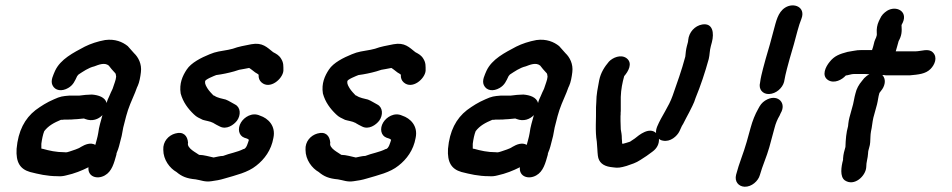

<svg xmlns="http://www.w3.org/2000/svg" viewBox="-20 -679 3616 729"><path d="M281 -316H243C218 -314 209 -313 185 -302C157 -290 137 -277 115 -261C74 -229 49 -182 43 -114C40 -63 56 -37 94 -26C126 -18 158 -10 199 -10C209 -9 220 -10 231 -13C263 -20 290 -31 316 -44C312 -9 348 4 378 -13C405 -28 413 -60 422 -92C422 -94 422 -97 424 -101C427 -108 430 -116 432 -124L442 -163C444 -172 446 -186 448 -195L459 -238C467 -269 481 -300 493 -328C497 -337 499 -346 503 -353C509 -366 513 -387 515 -405C519 -436 505 -462 489 -477C482 -485 471 -497 465 -504C445 -520 417 -532 379 -527C351 -522 324 -513 302 -502C259 -479 210 -455 189 -410C183 -395 171 -374 179 -356C189 -334 215 -331 239 -345C258 -356 264 -371 273 -390C275 -392 277 -395 278 -396C295 -407 316 -422 338 -427C354 -433 377 -443 393 -430C399 -422 408 -411 415 -404C420 -400 420 -396 421 -388C420 -374 413 -360 410 -349C408 -341 404 -335 401 -328L395 -314C391 -306 387 -297 385 -288C379 -310 354 -318 329 -320C317 -320 293 -318 281 -316ZM142 -114C141 -114 139 -114 137 -115V-120V-133C139 -149 143 -169 148 -181C164 -202 185 -213 211 -224C215 -224 220 -224 224 -225H240C247 -225 254 -225 261 -226C268 -226 277 -227 287 -228C290 -228 294 -229 297 -229H299C300 -229 302 -228 304 -227C330 -217 354 -226 369 -242C363 -219 356 -199 353 -174C350 -156 346 -145 342 -129C324 -139 304 -131 287 -121C278 -114 256 -108 245 -104C241 -103 232 -99 225 -101C193 -101 167 -107 142 -114Z M827 -87C816 -87 802 -83 791 -81C776 -84 754 -91 736 -91C726 -99 688 -116 694 -137C692 -164 676 -181 645 -172C620 -165 598 -142 600 -110C600 -72 625 -40 650 -26C670 -9 689 -1 723 2C743 5 758 13 783 9C799 7 816 4 832 -1C876 -14 921 -24 953 -50C984 -74 1010 -109 1018 -155C1028 -201 998 -230 967 -240C937 -254 907 -234 895 -214C881 -191 886 -164 908 -156C913 -154 921 -153 925 -148C922 -139 916 -113 904 -113C881 -101 852 -97 827 -87ZM1056 -410C1056 -429 1057 -440 1048 -455C1040 -469 1030 -474 1017 -481C994 -499 977 -519 934 -511C909 -506 885 -502 864 -494L847 -490C819 -485 799 -483 776 -473C744 -460 706 -441 689 -415C673 -391 660 -362 666 -324C675 -291 694 -266 716 -245C727 -234 736 -231 750 -224C759 -221 780 -218 788 -213C789 -213 790 -213 790 -212C798 -207 806 -203 814 -199C840 -185 868 -205 880 -221C895 -242 894 -271 873 -282C861 -288 850 -296 837 -301C825 -304 804 -308 795 -315C794 -315 792 -316 790 -317C784 -323 773 -335 768 -343C764 -350 757 -360 759 -369C754 -376 796 -392 801 -394C824 -397 848 -402 869 -408L888 -414C893 -415 899 -416 905 -417L926 -421C933 -417 942 -409 949 -404C950 -403 962 -397 962 -395C961 -383 965 -373 973 -366C1005 -338 1053 -379 1056 -410Z M1367 -87C1356 -87 1342 -83 1331 -81C1316 -84 1294 -91 1276 -91C1266 -99 1228 -116 1234 -137C1232 -164 1216 -181 1185 -172C1160 -165 1138 -142 1140 -110C1140 -72 1165 -40 1190 -26C1210 -9 1229 -1 1263 2C1283 5 1298 13 1323 9C1339 7 1356 4 1372 -1C1416 -14 1461 -24 1493 -50C1524 -74 1550 -109 1558 -155C1568 -201 1538 -230 1507 -240C1477 -254 1447 -234 1435 -214C1421 -191 1426 -164 1448 -156C1453 -154 1461 -153 1465 -148C1462 -139 1456 -113 1444 -113C1421 -101 1392 -97 1367 -87ZM1596 -410C1596 -429 1597 -440 1588 -455C1580 -469 1570 -474 1557 -481C1534 -499 1517 -519 1474 -511C1449 -506 1425 -502 1404 -494L1387 -490C1359 -485 1339 -483 1316 -473C1284 -460 1246 -441 1229 -415C1213 -391 1200 -362 1206 -324C1215 -291 1234 -266 1256 -245C1267 -234 1276 -231 1290 -224C1299 -221 1320 -218 1328 -213C1329 -213 1330 -213 1330 -212C1338 -207 1346 -203 1354 -199C1380 -185 1408 -205 1420 -221C1435 -242 1434 -271 1413 -282C1401 -288 1390 -296 1377 -301C1365 -304 1344 -308 1335 -315C1334 -315 1332 -316 1330 -317C1324 -323 1313 -335 1308 -343C1304 -350 1297 -360 1299 -369C1294 -376 1336 -392 1341 -394C1364 -397 1388 -402 1409 -408L1428 -414C1433 -415 1439 -416 1445 -417L1466 -421C1473 -417 1482 -409 1489 -404C1490 -403 1502 -397 1502 -395C1501 -383 1505 -373 1513 -366C1545 -338 1593 -379 1596 -410Z M1919 -316H1881C1856 -314 1847 -313 1823 -302C1795 -290 1775 -277 1753 -261C1712 -229 1687 -182 1681 -114C1678 -63 1694 -37 1732 -26C1764 -18 1796 -10 1837 -10C1847 -9 1858 -10 1869 -13C1901 -20 1928 -31 1954 -44C1950 -9 1986 4 2016 -13C2043 -28 2051 -60 2060 -92C2060 -94 2060 -97 2062 -101C2065 -108 2068 -116 2070 -124L2080 -163C2082 -172 2084 -186 2086 -195L2097 -238C2105 -269 2119 -300 2131 -328C2135 -337 2137 -346 2141 -353C2147 -366 2151 -387 2153 -405C2157 -436 2143 -462 2127 -477C2120 -485 2109 -497 2103 -504C2083 -520 2055 -532 2017 -527C1989 -522 1962 -513 1940 -502C1897 -479 1848 -455 1827 -410C1821 -395 1809 -374 1817 -356C1827 -334 1853 -331 1877 -345C1896 -356 1902 -371 1911 -390C1913 -392 1915 -395 1916 -396C1933 -407 1954 -422 1976 -427C1992 -433 2015 -443 2031 -430C2037 -422 2046 -411 2053 -404C2058 -400 2058 -396 2059 -388C2058 -374 2051 -360 2048 -349C2046 -341 2042 -335 2039 -328L2033 -314C2029 -306 2025 -297 2023 -288C2017 -310 1992 -318 1967 -320C1955 -320 1931 -318 1919 -316ZM1780 -114C1779 -114 1777 -114 1775 -115V-120V-133C1777 -149 1781 -169 1786 -181C1802 -202 1823 -213 1849 -224C1853 -224 1858 -224 1862 -225H1878C1885 -225 1892 -225 1899 -226C1906 -226 1915 -227 1925 -228C1928 -228 1932 -229 1935 -229H1937C1938 -229 1940 -228 1942 -227C1968 -217 1992 -226 2007 -242C2001 -219 1994 -199 1991 -174C1988 -156 1984 -145 1980 -129C1962 -139 1942 -131 1925 -121C1916 -114 1894 -108 1883 -104C1879 -103 1870 -99 1863 -101C1831 -101 1805 -107 1780 -114Z M2345 -133C2344 -134 2343 -134 2342 -134C2342 -138 2342 -144 2341 -152C2341 -169 2339 -175 2337 -188C2337 -198 2336 -208 2336 -220V-239C2337 -243 2336 -253 2337 -257V-274V-292V-311C2338 -340 2343 -365 2350 -390C2365 -407 2384 -439 2359 -458C2337 -474 2306 -460 2292 -445C2276 -426 2261 -404 2255 -374C2250 -347 2244 -320 2244 -290L2243 -272C2244 -227 2239 -182 2246 -141C2248 -123 2248 -104 2250 -88C2253 -62 2271 -49 2297 -45C2314 -43 2325 -40 2344 -45L2359 -49C2379 -56 2394 -60 2412 -72C2428 -82 2443 -92 2457 -103C2475 -116 2483 -133 2482 -152C2486 -148 2491 -146 2497 -145C2525 -139 2551 -162 2560 -181L2565 -192C2567 -198 2571 -204 2574 -209C2581 -224 2589 -237 2597 -253L2609 -277C2614 -287 2618 -297 2621 -307C2640 -353 2657 -404 2671 -455C2675 -471 2674 -486 2679 -504L2683 -519C2692 -553 2687 -593 2646 -586C2618 -581 2596 -557 2593 -527C2593 -526 2593 -523 2592 -519L2588 -504C2585 -493 2583 -477 2582 -464C2568 -411 2551 -365 2534 -316C2519 -273 2492 -239 2475 -198C2472 -190 2470 -182 2471 -174C2445 -198 2407 -167 2390 -153L2375 -143C2373 -142 2373 -141 2372 -141C2361 -137 2355 -136 2345 -133Z M2894 -302C2881 -296 2871 -287 2864 -275L2859 -266C2847 -245 2837 -220 2830 -194L2815 -140C2803 -97 2786 -59 2775 -16C2768 10 2784 29 2807 30C2834 31 2859 8 2865 -14C2875 -50 2891 -84 2901 -120L2921 -194C2925 -210 2932 -227 2940 -240L2944 -249C2967 -287 2935 -321 2894 -302ZM2961 -650C2933 -632 2927 -598 2917 -562L2903 -510C2899 -494 2891 -471 2887 -455L2877 -418C2873 -402 2868 -383 2866 -366C2859 -340 2876 -321 2900 -322C2927 -323 2951 -345 2957 -368C2960 -386 2964 -402 2968 -418L2978 -455C2982 -471 2990 -494 2994 -510L3008 -562C3012 -578 3018 -595 3023 -608C3040 -652 2994 -671 2961 -650Z M3348 -638C3336 -630 3327 -621 3322 -609L3317 -599C3310 -584 3308 -569 3309 -554C3311 -540 3303 -532 3300 -521L3296 -505C3295 -500 3293 -495 3291 -489H3252C3241 -489 3230 -488 3221 -486L3198 -482C3168 -474 3148 -467 3130 -444C3115 -426 3098 -392 3124 -375C3148 -360 3178 -377 3191 -392C3193 -393 3194 -393 3196 -393L3213 -397C3217 -398 3221 -398 3227 -398H3255C3264 -398 3273 -398 3281 -397C3273 -393 3267 -388 3261 -382L3253 -372C3241 -358 3232 -342 3228 -324C3223 -306 3223 -299 3219 -283L3205 -232C3203 -225 3202 -217 3201 -210L3200 -200C3193 -175 3191 -151 3190 -121C3186 -107 3182 -94 3181 -77V-72C3174 -47 3168 -8 3188 6C3224 30 3267 -11 3269 -44C3269 -65 3275 -77 3276 -97C3276 -105 3278 -110 3280 -118C3285 -133 3284 -144 3285 -160C3285 -167 3286 -172 3287 -180C3291 -196 3292 -215 3296 -232L3310 -283C3314 -299 3314 -309 3319 -326L3325 -334C3339 -350 3347 -377 3330 -394C3335 -394 3339 -394 3343 -393H3435C3467 -396 3494 -398 3513 -417C3529 -433 3541 -461 3522 -480C3505 -497 3479 -484 3454 -484H3381C3385 -496 3388 -510 3392 -523C3403 -543 3405 -557 3403 -584L3408 -594C3427 -637 3382 -659 3348 -638Z"/></svg>

Font: Dictator
Style: Ita
Weight: 500
Version: Version MIL.1277